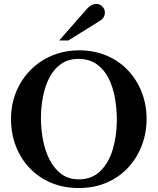

<svg xmlns="http://www.w3.org/2000/svg" viewBox="-20 -927 791 962"><path d="M714.4 -331.5Q714.4 -260.3 690.2 -197.3Q666 -134.3 621.1 -86.4Q576.2 -38.6 513.7 -11.7Q451.2 15.1 375 15.1Q298.8 15.1 236.6 -11Q174.3 -37.1 129.2 -84.2Q84 -131.3 59.6 -194.3Q35.2 -257.3 35.2 -330.6Q35.2 -403.8 60.8 -466.3Q86.4 -528.8 132.6 -575.7Q178.7 -622.6 241.2 -648.7Q303.7 -674.8 377.4 -674.8Q452.1 -674.8 514.2 -648.4Q576.2 -622.1 620.8 -575Q665.5 -527.8 689.9 -465.6Q714.4 -403.3 714.4 -331.5ZM565.4 -324.2Q565.4 -384.3 555.2 -439.5Q544.9 -494.6 522.5 -537.8Q500 -581.1 463.1 -606.4Q426.3 -631.8 373 -631.8Q322.3 -631.8 286.4 -606.9Q250.5 -582 228.3 -539.6Q206.1 -497.1 195.6 -443.8Q185.1 -390.6 185.1 -334.5Q185.1 -280.3 195.3 -226.3Q205.6 -172.4 228 -127.7Q250.5 -83 286.4 -55.9Q322.3 -28.8 373.5 -28.3Q439.9 -28.3 482.4 -69.6Q524.9 -110.8 544.9 -178.2Q564.9 -245.6 565.4 -324.2ZM505.4 -864.3Q505.4 -837.4 480 -822.3L322.3 -724.1H276.4L418 -885.3Q438.5 -907.2 462.9 -907.2Q480 -907.2 492.7 -894.5Q505.4 -881.8 505.4 -864.3Z"/></svg>

Font: Awami Nastaliq
Style: Bold
Weight: 700
Designer: Peter Martin, SIL International
Foundry: SIL International
Version: Version 3.100